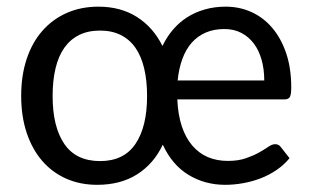

<svg xmlns="http://www.w3.org/2000/svg" viewBox="-20 -534 913 562"><path d="M753.5 -298.5Q753.5 -331 745.8 -358.8Q738 -386.5 723 -406.5Q708 -426.5 686.2 -437.8Q664.5 -449 637 -449Q606.5 -449 582.5 -438.8Q558.5 -428.5 541.2 -409Q524 -389.5 513.8 -361.5Q503.5 -333.5 500 -298.5ZM273 -62.5Q342.5 -62.5 376.5 -112.8Q410.5 -163 410.5 -253Q410.5 -298 402 -333.8Q393.5 -369.5 376.5 -394Q359.5 -418.5 333.5 -431.5Q307.5 -444.5 273 -444.5Q237.5 -444.5 211.5 -431.5Q185.5 -418.5 168.2 -394Q151 -369.5 142.5 -333.8Q134 -298 134 -253Q134 -163 168.2 -112.8Q202.5 -62.5 273 -62.5ZM499 -243Q501 -198 512.2 -164.2Q523.5 -130.5 542.8 -108Q562 -85.5 588.2 -74.2Q614.5 -63 647 -63Q677.5 -63 699.8 -70.8Q722 -78.5 738 -87.5Q754 -96.5 765.2 -104.2Q776.5 -112 785.5 -112Q796 -112 802 -103.5L827.5 -71Q811 -51 789.2 -36.2Q767.5 -21.5 742.8 -12Q718 -2.5 691.5 2.2Q665 7 639 7Q580 7 532 -22Q484 -51 456.5 -110.5Q430 -54.5 381.5 -23.8Q333 7 264.5 7Q214.5 7 173.5 -11.2Q132.5 -29.5 103.2 -63.5Q74 -97.5 58 -145.5Q42 -193.5 42 -253.5Q42 -313 58 -361.2Q74 -409.5 103.8 -443.5Q133.5 -477.5 175.2 -496Q217 -514.5 268 -514.5Q333.5 -514.5 381 -484.2Q428.5 -454 455.5 -399.5Q468 -425.5 486 -446.8Q504 -468 527.2 -483Q550.5 -498 579 -506.2Q607.5 -514.5 640.5 -514.5Q681.5 -514.5 716.5 -498.5Q751.5 -482.5 777.2 -452Q803 -421.5 817.8 -377.8Q832.5 -334 832.5 -278Q832.5 -257.5 828.5 -250.2Q824.5 -243 812 -243Z"/></svg>

Font: Lato-Regular
Style: Regular
Weight: 400
Designer: Lukasz Dziedzic with Adam Twardoch and Botio Nikoltchev
Foundry: tyPoland Lukasz Dziedzic
Version: Version 2.015; 2015-08-06; http://www.latofonts.com/